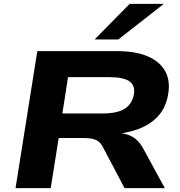

<svg xmlns="http://www.w3.org/2000/svg" viewBox="-20 -968 926 988"><path d="M60 0 172 -705H581Q678 -705 741.5 -677.5Q805 -650 832 -598Q859 -546 843 -471Q830 -408 789.5 -366Q749 -324 685 -301.5Q621 -279 536 -275L546 -284L593 -283Q631 -281 661 -264.5Q691 -248 713 -211L828 0H621L509 -212Q500 -229 488 -239Q476 -249 456.5 -253.5Q437 -258 403 -258H282L241 0ZM301 -384H506Q582 -384 620 -407.5Q658 -431 668 -477Q678 -525 648 -548Q618 -571 542 -571H330ZM467 -765 647 -948H823L589 -765Z"/></svg>

Font: Nunito Sans 10pt Expanded ExtraBold
Style: Italic
Weight: 800
Width: 7
Italic angle: -9°
Designer: Vernon Adams
Foundry: Vernon Adams
Version: Version 3.101;gftools[0.9.27]